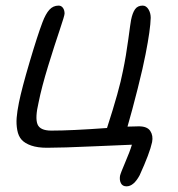

<svg xmlns="http://www.w3.org/2000/svg" viewBox="-20 -471 627 678"><path d="M426.8 187Q412.6 187 407 176Q401.4 165 403.8 149.9Q405.8 140.6 422.1 102.5Q438.5 64.5 445.8 40Q423.3 40.5 311.3 45.7Q199.2 50.8 146 50.8Q112.8 50.8 90.3 43Q67.9 35.2 56.4 22.5Q44.9 9.8 41 -11.5Q37.1 -32.7 38.8 -54.9Q40.5 -77.1 46.9 -108.9Q57.1 -159.2 84.7 -252.4Q112.3 -345.7 129.9 -392.1Q141.1 -421.9 154.3 -436.5Q167.5 -451.2 187 -451.2Q196.3 -451.2 202.1 -443.4Q208 -435.5 208 -422.9Q208 -416 190.7 -364.7Q173.3 -313.5 150.1 -238.3Q127 -163.1 116.2 -108.9Q103.5 -55.2 112.3 -32.5Q121.1 -9.8 161.1 -9.8Q231.4 -9.8 357.9 -19Q401.4 -153.3 414.1 -220.2Q425.3 -273.9 433.1 -332.5Q440.9 -391.1 442.9 -400.9Q447.8 -425.3 456.8 -438.2Q465.8 -451.2 483.9 -451.2Q496.1 -451.2 504.2 -438.2Q512.2 -425.3 512.2 -408.2Q511.2 -366.7 494.1 -279.8Q485.8 -235.8 466.1 -157.5Q446.3 -79.1 430.2 -23.9Q437.5 -23.9 450.7 -24.4Q463.9 -24.9 470.2 -24.9Q500 -24.9 510.7 -8.5Q521.5 7.8 517.1 30.8Q508.8 69.8 473.1 147.9Q452.1 187 426.8 187Z"/></svg>

Font: Shantell Sans Bouncy
Style: Italic
Weight: 300
Italic angle: -11.31°
Designer: Stephen Nixon, Anya Danilova, Shantell Martin
Foundry: Arrow Type
Version: Version 1.006;[9816181b4]